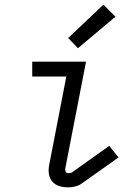

<svg xmlns="http://www.w3.org/2000/svg" viewBox="-20 -796 590 828"><path d="M274 12Q254 12 236 6.5Q218 1 206 -12.5Q194 -26 191 -45Q188 -64 192 -84L266 -466H119V-530H351L262 -72Q260 -64 263 -56.5Q266 -49 274 -49Q278 -49 283 -50Q288 -51 291 -53L451 -167L491 -117L330 -3Q318 5 303 8.5Q288 12 274 12ZM316 -588 274 -632 426 -776 478 -724Z"/></svg>

Font: Lode Term
Style: Italic
Weight: 400
Italic angle: -11°
Monospace: yes
Designer: Belleve Invis
Foundry: Belleve Invis
Version: Version 29.2.0